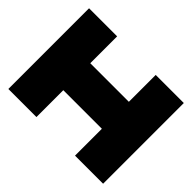

<svg xmlns="http://www.w3.org/2000/svg" viewBox="-151 -979 1228 1228"><g transform="rotate(45 463.5 -365.0)"><path d="M638 0V-730H892V0ZM35 0V-730H289V0ZM289 -243V-487H638V-243Z"/></g></svg>

Font: Foldit Black
Style: Regular
Weight: 900
Version: Version 1.003